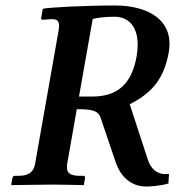

<svg xmlns="http://www.w3.org/2000/svg" viewBox="-20 -674 638 700"><path d="M595 -482C616.9 -604 515 -654 400 -654C288 -654 157 -647 136 -642L130 -609C129 -605 131 -602 136 -602L166 -604C168 -604.1 169 -604 172 -604C197 -604 197.9 -587 193 -559L108 -77C103 -49 87 -33 48 -33H34C29 -33 26 -30 25 -24L21 -1L22 1C22 1 141 -1 175 -1C213 -1 284 1 284 1L286 -1L290 -24C291 -30 288 -33 284 -33H270C232 -33 220 -46 225 -77L260 -276C310 -276 337 -272 346 -247L403 -79C420 -32 456 6 513 6C527 6 564 4 594 -5L596 -40C557 -35 530 -54 517 -98L453 -294C528 -332 576.9 -381 595 -482ZM478 -468C460 -368 409 -322 316 -322H268L318 -605C342 -610 363 -613 398 -613C455 -613 495 -567 478 -468Z"/></svg>

Font: Linux Libertine O
Style: Bold Italic
Weight: 700
Italic angle: -11.5°
Designer: Philipp H. Poll
Foundry: Philipp H. Poll
Version: Version 4.1.0